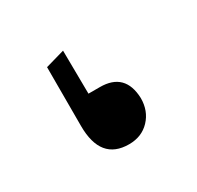

<svg xmlns="http://www.w3.org/2000/svg" viewBox="-65 -286 375 365"><g transform="rotate(-30 122.5 -103.5)"><path d="M133 -117Q188 -117 190 -60Q190 -32 172.5 -13.5Q155 5 127 5Q65 5 65 -71V-200L107 -212L108 -117Z"/></g></svg>

Font: TajawalTap Med
Style: Regular
Weight: 500
Designer: Boutros Fonts
Foundry: Created by Boutros International 2017
Version: Version 2.700